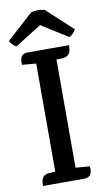

<svg xmlns="http://www.w3.org/2000/svg" viewBox="-99 -930 536 976"><g transform="rotate(-10 168.5 -442.0)"><path d="M205 -880 339 -756Q324 -732 305 -722L168 -808L31 -722Q11 -733 -2 -756L135 -880Q171 -889 205 -880ZM220 -63H221L293 -57Q299 0 254 0H41V-8Q41 -55 80 -59L115 -61V-619L43 -625Q37 -682 81 -682H295V-674Q295 -627 256 -623L220 -621Z"/></g></svg>

Font: Karma SemiBold
Style: Regular
Weight: 600
Designer: Joana Correia
Foundry: Indian Type Foundry
Version: Version 1.202;PS 1.0;hotconv 1.0.78;makeotf.lib2.5.61930; tt